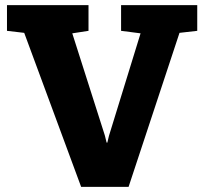

<svg xmlns="http://www.w3.org/2000/svg" viewBox="-20 -731 798 751"><path d="M297.4 0 74.7 -602.5 7.3 -610.4V-710.9H326.2V-610.4L262.7 -600.6L390.1 -201.2L397 -173.3H399.9L406.2 -199.7L529.8 -600.6L453.6 -610.4V-710.9H751.5V-610.4L682.1 -602.5L482.9 0Z"/></svg>

Font: Roboto Slab Black
Style: Regular
Weight: 900
Designer: Google
Version: Version 2.000; ttfautohint (v1.8.1.43-b0c9)